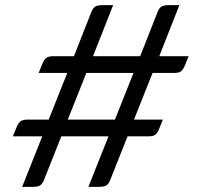

<svg xmlns="http://www.w3.org/2000/svg" viewBox="-20 -685 779 745"><path d="M712 -467 697 -430Q689 -412 680.5 -407Q672 -402 656 -402H572L500 -221H612L597 -184Q589 -166 580.5 -161Q572 -156 556 -156H475L407 15Q401 29 392.5 34.5Q384 40 364 40H323L401 -156H218L150 15Q144 29 135.5 34.5Q127 40 107 40H66L144 -156H30L45 -193Q52 -210 61.5 -215.5Q71 -221 87 -221H169L241 -402H130L145 -439Q152 -456 161.5 -461.5Q171 -467 187 -467H267L335 -640Q341 -654 349.5 -659.5Q358 -665 378 -665H419L341 -467H524L592 -640Q598 -654 606.5 -659.5Q615 -665 635 -665H676L598 -467ZM498 -402H315L243 -221H426Z"/></svg>

Font: Changa
Style: Regular
Weight: 400
Designer: Eduardo Rodriguez Tunni
Foundry: Eduardo Rodriguez Tunni
Version: Version 2.002; ttfautohint (v1.5.10-5e6f)